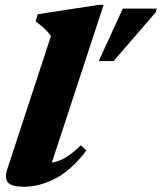

<svg xmlns="http://www.w3.org/2000/svg" viewBox="-20 -734 649 770"><path d="M184.5 -590Q172 -607 157.5 -620.2Q143 -633.5 123 -648.5L131.5 -677L376 -714.5H395.5L188 -82Q217.5 -86.5 244.8 -103.2Q272 -120 304.5 -151.5L326.5 -130.5Q267 -52 202.8 -18.5Q138.5 15 75.5 15Q27.5 15 12.2 -2Q-3 -19 9.5 -56.5ZM376 -489 472.5 -699.5H609L604.5 -684.5L435.5 -489Z"/></svg>

Font: Newsreader 16pt ExtraBold
Style: Italic
Weight: 800
Italic angle: -17°
Designer: Hugues Gentile
Foundry: Production Type
Version: Version 1.003; ttfautohint (v1.8.3)